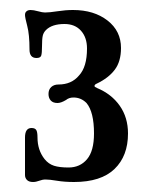

<svg xmlns="http://www.w3.org/2000/svg" viewBox="-20 -649 300 384"><path d="M34 -289Q30 -293 30 -299V-374Q30 -393 43 -393Q50 -393 52.5 -389Q55 -385 55 -374Q55 -349 69 -331Q77 -321 88 -317.5Q99 -314 117 -314Q140 -314 154 -330.5Q168 -347 168 -382Q168 -425 153 -443Q142 -454 127 -454Q118 -454 112 -449Q102 -443 95 -443Q86 -443 81.5 -448Q77 -453 77 -461Q77 -470 82.5 -475Q88 -480 97 -480Q123 -480 138 -498Q154 -515 154 -552Q154 -574 142 -587.5Q130 -601 109 -601Q84 -601 72 -589Q67 -584 65.5 -577.5Q64 -571 64 -556Q64 -543 62.5 -538Q61 -533 53 -533Q39 -533 39 -550Q39 -580 34.5 -597Q30 -614 30 -619Q30 -622 31 -624Q34 -629 41 -629Q47 -629 56 -626.5Q65 -624 70 -624Q79 -624 95 -626.5Q111 -629 126 -629Q168 -629 195 -608Q222 -587 222 -553Q222 -526 209.5 -509.5Q197 -493 174 -482Q169 -480 169 -477Q169 -475 174 -473Q203 -461 219.5 -437.5Q236 -414 236 -382Q236 -337 209 -311Q182 -285 128 -285Q109 -285 94 -287.5Q79 -290 71 -290Q65 -290 58.5 -287.5Q52 -285 46 -285Q38 -285 34 -289Z"/></svg>

Font: Raigarh Medium
Style: Regular
Weight: 500
Designer: jaikishan Patel
Foundry: MagicType
Version: Version 1.000